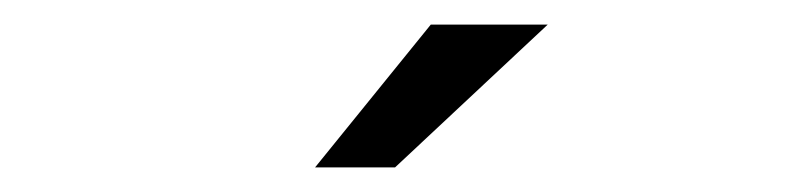

<svg xmlns="http://www.w3.org/2000/svg" viewBox="-20 -736 640 156"><path d="M236 -600H301L425 -716H330Z"/></svg>

Font: Red Hat Display
Style: Regular
Weight: 400
Designer: Pentagram, MCKL
Foundry: Pentagram, MCKL
Version: Version 1.023